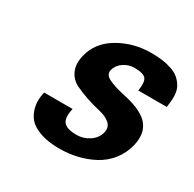

<svg xmlns="http://www.w3.org/2000/svg" viewBox="-122 -643 795 787"><g transform="rotate(30 275.0 -250.0)"><path d="M351.1 -426.8Q323.2 -426.8 300 -410.4Q276.9 -394 271 -369.1Q266.6 -345.7 293 -333Q320.3 -319.8 359.9 -311Q375.5 -307.6 388.4 -304.4Q401.4 -301.3 416 -296.4Q430.7 -291.5 442.1 -286.4Q453.6 -281.2 465.3 -273.9Q477.1 -266.6 485.4 -258.3Q493.7 -250 500.2 -239Q506.8 -228 510 -215.6Q513.2 -203.1 512.9 -187.3Q512.7 -171.4 508.8 -153.8Q498.5 -110.4 472.4 -77.1Q446.3 -43.9 409.9 -24.4Q373.5 -4.9 333.3 4.6Q293 14.2 250 14.2Q215.8 14.2 187.7 8.8Q159.7 3.4 135.5 -8.8Q111.3 -21 97.7 -40.3Q84 -59.6 78.1 -87.9Q72.3 -116.2 81.1 -153.8H215.8Q205.1 -108.4 220.2 -89.1Q235.4 -69.8 283.2 -69.8Q315.4 -69.8 342.8 -88.4Q370.1 -106.9 377 -137.2Q382.8 -163.1 364.7 -179.2Q346.7 -195.3 316.9 -202.1Q243.2 -219.2 189.9 -245.1Q160.2 -259.8 146.5 -290.3Q132.8 -320.8 143.1 -362.8Q159.7 -433.6 228.5 -473.9Q297.4 -514.2 381.8 -514.2Q410.6 -514.2 433.8 -511Q457 -507.8 478.5 -500.5Q500 -493.2 514.4 -481.2Q528.8 -469.2 539.1 -451.4Q549.3 -433.6 550 -409.7Q550.8 -385.7 545.9 -354H411.1Q418 -396 406.5 -411.4Q395 -426.8 351.1 -426.8Z"/></g></svg>

Font: Perun
Style: Bold Italic
Weight: 700
Italic angle: -12°
Foundry: Copyright (c) Stefan Peev, Context Ltd, 2016
Version: Version 001.000